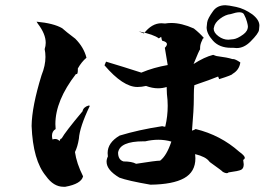

<svg xmlns="http://www.w3.org/2000/svg" viewBox="-20 -746 1013 735"><path d="M230 -31H223Q185 -31 156 -72Q106 -132 101 -264Q102 -338 139 -458Q154 -495 154 -528Q154 -544 151 -558Q155 -570 155 -582Q155 -616 125 -655L120 -663Q185 -657 218 -638Q231 -626 268 -598Q301 -565 311 -525Q292 -509 278 -484V-479Q278 -462 273 -462L271 -463Q192 -361 192 -271L193 -252Q179 -244 179 -226Q179 -220 181 -212Q186 -214 191 -214Q201 -214 208 -206Q211 -216 216 -216Q229 -240 296 -320Q299 -336 319 -342L324 -341Q285 -260 282 -215Q277 -184 267 -164Q273 -121 298 -71Q291 -42 230 -31ZM556 -39Q469 -54 437 -66Q388 -95 388 -127Q388 -137 393 -147L392 -160Q392 -200 438 -227Q510 -249 601 -263Q608 -261 611 -261Q613 -261 613 -262V-263Q622 -301 622 -341Q622 -363 619 -386L618 -413Q602 -408 585 -408Q563 -408 539 -417Q522 -413 506 -413Q451 -413 380 -496L386 -510Q453 -490 521 -468Q569 -488 622 -497L611 -563Q619 -571 619 -577Q619 -586 601 -590Q599 -593 597 -605L588 -599Q569 -614 511 -626L531 -618Q561 -657 598 -657L612 -656Q624 -658 636 -658Q675 -658 722 -637Q746 -618 761 -600H760Q756 -600 754 -592Q746 -577 746 -563V-557Q743 -555 721 -501Q763 -528 796 -536Q809 -531 811 -531H812Q851 -526 869 -520H872Q881 -520 900 -507Q896 -478 870 -463Q870 -459 819 -443L815 -453Q786 -441 724 -420Q722 -406 722 -382V-371Q722 -326 715 -246Q723 -248 729 -252Q824 -229 896 -165Q917 -150 917 -142Q917 -137 911 -134L913 -117Q913 -101 903 -96Q893 -91 855 -86Q852 -83 848 -83Q842 -83 833 -88Q833 -90 784 -125L781 -128Q768 -146 727 -156L728 -140Q728 -88 685 -64Q642 -40 556 -39ZM501 -119Q577 -131 593 -131Q618 -150 636 -204Q612 -211 586 -211Q562 -211 536 -205H529Q439 -205 432 -162Q432 -134 453 -128Q485 -128 501 -119ZM886 -562Q879 -562 873 -563H864Q820 -563 795.5 -590Q771 -617 771 -641Q771 -645 773 -660Q775 -675 796 -704Q812 -726 843 -726Q853 -726 884 -719.5Q915 -713 946 -691Q973 -670 973 -648Q973 -645 971.5 -631.5Q970 -618 939 -587Q914 -562 886 -562ZM854 -594Q859 -594 874 -596Q889 -598 911 -614Q929 -627 929 -645Q929 -649 925.5 -662.5Q922 -676 914 -691Q910 -699 896 -699Q884 -699 863 -692Q843 -690 822.5 -674.5Q802 -659 799 -641L798 -636Q798 -621 816 -607.5Q834 -594 854 -594Z"/></svg>

Font: Xiangcui Kesong Xiangcui Kesong
Style: Regular
Weight: 400
Version: Version 1.501;March 28, 2024;FontCreator 14.0.0.2814 64-bit